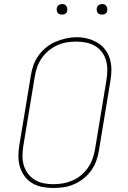

<svg xmlns="http://www.w3.org/2000/svg" viewBox="-20 -932 640 960"><path d="M246 8Q218 8 190.5 2.5Q163 -3 140.5 -16.5Q118 -30 102.5 -51.5Q87 -73 79.5 -98.5Q72 -124 72 -152Q72 -180 77 -208L134 -553Q138 -580 147 -605.5Q156 -631 172.5 -654Q189 -677 211 -695Q233 -713 258.5 -723.5Q284 -734 310.5 -740Q337 -746 363 -746Q391 -746 418 -739Q445 -732 467.5 -718.5Q490 -705 506 -684Q522 -663 529.5 -637Q537 -611 537 -583Q537 -555 532 -527L475 -182Q471 -155 462 -129.5Q453 -104 437 -81Q421 -58 398.5 -40Q376 -22 350.5 -11Q325 0 298.5 4Q272 8 246 8Q246 8 246 8Q246 8 246 8ZM246 -11Q270 -11 294 -15Q318 -19 341.5 -29Q365 -39 385 -55.5Q405 -72 419.5 -93Q434 -114 442.5 -137.5Q451 -161 455 -185L512 -530Q516 -555 516.5 -580Q517 -605 510.5 -628.5Q504 -652 490 -671Q476 -690 455.5 -702Q435 -714 410.5 -719Q386 -724 361 -724Q336 -724 312.5 -720Q289 -716 266 -705.5Q243 -695 223 -678.5Q203 -662 188.5 -641Q174 -620 166 -597Q158 -574 154 -550L97 -205Q93 -180 92.5 -155Q92 -130 98.5 -107Q105 -84 119 -65Q133 -46 153 -33.5Q173 -21 197 -16Q221 -11 246 -11ZM490 -859Q484 -859 478 -861Q472 -863 468.5 -868Q465 -873 464 -879Q463 -885 464 -891Q465 -896 467.5 -900Q470 -904 473.5 -906.5Q477 -909 481.5 -910.5Q486 -912 490 -912Q497 -912 502.5 -909.5Q508 -907 511.5 -902Q515 -897 516 -891Q517 -885 516 -879Q516 -874 513.5 -870Q511 -866 507 -863.5Q503 -861 499 -860Q495 -859 490 -859ZM290 -859Q284 -859 278 -861Q272 -863 268.5 -868Q265 -873 264 -879Q263 -885 264 -891Q265 -896 267.5 -900Q270 -904 273.5 -906.5Q277 -909 281.5 -910.5Q286 -912 290 -912Q297 -912 302.5 -909.5Q308 -907 311.5 -902Q315 -897 316 -891Q317 -885 316 -879Q316 -874 313.5 -870Q311 -866 307 -863.5Q303 -861 299 -860Q295 -859 290 -859Z"/></svg>

Font: Iosevka Slab ThExObl
Style: Regular
Weight: 100
Width: 7
Italic angle: -9°
Monospace: yes
Designer: Belleve Invis
Foundry: Belleve Invis
Version: Version 11.1.1; ttfautohint (v1.8.3)